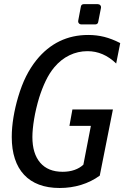

<svg xmlns="http://www.w3.org/2000/svg" viewBox="-20 -915 642 949"><path d="M382.3 -794.4Q374.5 -794.4 369.9 -799.8Q365.2 -805.2 366.7 -813.5L379.9 -883.3Q380.9 -888.7 384.8 -891.6Q388.7 -894.5 394 -894.5H462.9Q470.7 -894.5 475.6 -889.2Q480.5 -883.8 479 -875.5L465.3 -805.7Q464.4 -800.3 460.4 -797.4Q456.5 -794.4 451.2 -794.4ZM274.9 14.2Q217.3 14.2 173.1 -2.4Q128.9 -19 98.9 -51.3Q68.8 -83.5 53.5 -130.4Q38.1 -177.2 38.1 -237.8Q38.1 -283.7 46.4 -334.5Q54.7 -385.3 69.8 -436Q86.9 -493.7 108.9 -537.6Q130.9 -581.5 160.2 -618.2Q260.7 -742.2 416 -742.2Q457.5 -742.2 495.4 -732.7Q533.2 -723.1 574.2 -702.1L554.2 -601.1Q491.2 -662.1 412.6 -662.1Q365.2 -662.1 323.2 -641.8Q281.2 -621.6 248 -582Q224.1 -553.2 206.1 -515.6Q188 -478 173.8 -433.1Q165.5 -405.8 159.2 -378.9Q152.8 -352.1 148.7 -326.9Q144.5 -301.8 142.3 -279.1Q140.1 -256.3 140.1 -237.8Q140.1 -155.8 178.7 -110.8Q217.3 -65.9 289.6 -65.9Q321.8 -65.9 347.9 -75Q374 -84 392.1 -101.1L429.2 -293H323.2L337.9 -374H538.1L473.1 -46.9Q431.2 -16.6 380.9 -1.2Q330.6 14.2 274.9 14.2Z"/></svg>

Font: Hack
Style: Italic
Weight: 400
Italic angle: -11°
Monospace: yes
Designer: Christopher Simpkins
Foundry: Christopher Simpkins
Version: Version 2.019; ttfautohint (v1.4.1) -l 4 -r 80 -G 350 -x 0 -